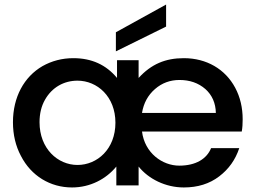

<svg xmlns="http://www.w3.org/2000/svg" viewBox="-20 -816 1128 845"><path d="M72 -130C117 -42 201 9 297 9C377 9 447 -28 492 -83V0H590V-83C634 -28 709 9 789 9C850 9 902 -7 945 -40C987 -72 1016 -113 1033 -164H909C890 -117 842 -87 769 -87C695 -87 617 -142 605 -237H1044C1047 -254 1048 -272 1048 -291C1048 -342 1037 -389 1015 -430C971 -512 889 -560 789 -560C708 -560 646 -534 590 -473V-551H495V-473C447 -531 383 -560 303 -560C253 -560 208 -548 167 -525C86 -478 37 -389 37 -278C37 -223 49 -173 72 -130ZM178 -377C209 -432 262 -461 321 -461C408 -461 488 -391 488 -276C488 -160 408 -90 321 -90C234 -90 154 -162 154 -278C154 -316 162 -349 178 -377ZM605 -319C612 -362 631 -397 662 -424C693 -451 729 -464 770 -464C815 -464 853 -451 884 -424C914 -397 929 -362 930 -319ZM490 -590 711 -699V-796L490 -674Z"/></svg>

Font: Poppins Medium
Style: Regular
Weight: 500
Designer: Ninad Kale (Devanagari), Jonny Pinhorn (Latin)
Foundry: Indian Type Foundry
Version: 4.004